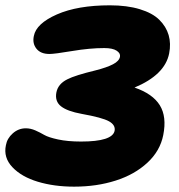

<svg xmlns="http://www.w3.org/2000/svg" viewBox="-22 -741 667 715"><path d="M253.9 -45.9Q179.7 -45.9 118.9 -64.2Q58.1 -82.5 24.2 -118.4Q-9.8 -154.3 0 -200.2Q4.4 -225.6 25.6 -244.4Q46.9 -263.2 74.2 -263.2Q91.8 -263.2 109.6 -255.4Q127.4 -247.6 142.8 -238.5Q158.2 -229.5 194.1 -221.7Q230 -213.9 279.8 -213.9Q396.5 -213.9 404.8 -253.9Q408.7 -275.4 383.8 -289.3Q358.9 -303.2 282.2 -316.9Q228.5 -326.7 205.1 -345.2Q181.6 -363.8 188 -397Q194.3 -428.7 229 -445.8Q257.3 -460.4 334 -479Q376 -489.7 398.9 -501.7Q421.9 -513.7 424.8 -529.8Q427.2 -542.5 412.4 -552.2Q397.5 -562 366.2 -562Q312.5 -562 246.8 -551Q181.2 -540 162.1 -540Q129.4 -540 113.8 -559.6Q98.1 -579.1 104 -606.9Q112.8 -653.3 189.9 -687.3Q267.1 -721.2 387.2 -721.2Q451.2 -721.2 498.5 -706.8Q545.9 -692.4 571.3 -667.2Q596.7 -642.1 606 -610.4Q615.2 -578.6 607.9 -542Q592.3 -462.4 479 -415Q546.9 -391.6 573.2 -348.9Q599.6 -306.2 585.9 -237.8Q574.2 -178.7 526.6 -134.8Q479 -90.8 408.4 -68.4Q337.9 -45.9 253.9 -45.9Z"/></svg>

Font: Shantell Sans Irregular Bouncy
Style: Italic
Weight: 800
Italic angle: -11.31°
Designer: Stephen Nixon, Anya Danilova, Shantell Martin
Foundry: Arrow Type
Version: Version 1.006;[9816181b4]